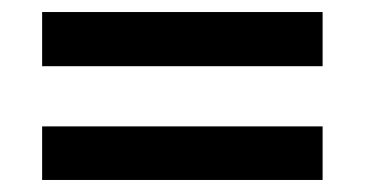

<svg xmlns="http://www.w3.org/2000/svg" viewBox="-20 -441 606 319"><path d="M50 -421H516V-331H50ZM50 -231H516V-142H50Z"/></svg>

Font: Easer Grotesk Variable
Style: Regular
Weight: 400
Designer: Boardeaser, Bonnie Shaver-Troup, Thomas Jockin
Foundry: Lexend
Version: Version 1.001;Glyphs 3.1.2 (3151)